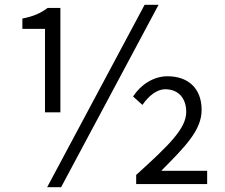

<svg xmlns="http://www.w3.org/2000/svg" viewBox="-20 -765 935 798"><path d="M167 -298H231V-732H178C148 -710 120 -697 73 -688V-645H167ZM176 13H234L639 -745H581ZM546 0H841V-55H650C748 -154 818 -223 818 -308C818 -400 760 -448 676 -448C618 -448 565 -413 533 -364L572 -329C597 -365 630 -394 667 -394C721 -394 754 -357 754 -300C754 -231 684 -163 546 -38Z"/></svg>

Font: Noto Sans CJK HK DemiLight
Style: Regular
Weight: 350
Designer: Ryoko NISHIZUKA 西塚涼子 (kana, bopomofo & ideographs); Paul D. Hunt (Latin, Greek & Cyrillic); Sandoll Communications 산돌커뮤니
Foundry: Adobe
Version: Version 2.004;hotconv 1.0.118;makeotfexe 2.5.65603